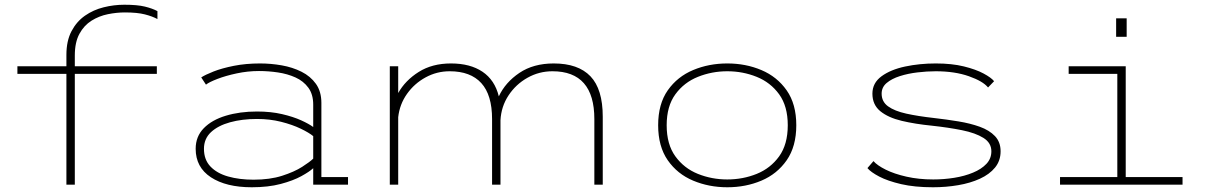

<svg xmlns="http://www.w3.org/2000/svg" viewBox="-20 -780 5102 811"><path d="M260.5 0V-468H53.5V-500H260.5V-548Q260.5 -607.5 282 -648.2Q303.5 -689 339 -713.8Q374.5 -738.5 417.8 -749.2Q461 -760 505 -760Q560 -760 591.8 -752.2Q623.5 -744.5 645 -733V-699.5Q624 -711 592 -719.2Q560 -727.5 507.5 -727.5Q472.5 -727.5 435.5 -720Q398.5 -712.5 366.8 -692.8Q335 -673 315.5 -637.2Q296 -601.5 296 -545.5V-500H642.5V-468H296V0Z M1043.5 11Q935 11 870.8 -31.2Q806.5 -73.5 806.5 -151.5Q806.5 -203.5 840.8 -238.5Q875 -273.5 933.8 -291.2Q992.5 -309 1065.5 -309Q1124 -309 1171.2 -298Q1218.5 -287 1252 -271.8Q1285.5 -256.5 1303 -243.5V-338Q1303 -381.5 1282.5 -409.5Q1262 -437.5 1228.2 -452.8Q1194.5 -468 1154.2 -474Q1114 -480 1074 -480Q1026.5 -480 979.8 -470Q933 -460 898 -446.5Q863 -433 850 -422.5L830 -453Q846.5 -464 882 -478Q917.5 -492 968 -502Q1018.5 -512 1078.5 -512Q1124 -512 1169.8 -504Q1215.5 -496 1253.5 -477Q1291.5 -458 1314.5 -425.8Q1337.5 -393.5 1337.5 -345.5V-32H1450V0H1303V-69.5Q1287.5 -55 1253 -36Q1218.5 -17 1165.8 -3Q1113 11 1043.5 11ZM1051 -21Q1120 -21 1171.5 -37.5Q1223 -54 1256.2 -75.2Q1289.5 -96.5 1303 -110V-205Q1285.5 -219.5 1250.2 -236.5Q1215 -253.5 1167.5 -265.5Q1120 -277.5 1065.5 -277.5Q1002.5 -277.5 951.8 -263.5Q901 -249.5 871.2 -221.8Q841.5 -194 841.5 -151.5Q841.5 -105.5 868.8 -76.8Q896 -48 943.5 -34.5Q991 -21 1051 -21Z M1626.5 0V-500H1662V-387Q1692 -440.5 1748.8 -476.2Q1805.5 -512 1885 -512Q1966 -512 2018 -477Q2070 -442 2087 -373Q2114.5 -432 2173.8 -472Q2233 -512 2319 -512Q2422 -512 2474 -457.8Q2526 -403.5 2526 -287V0H2490.5V-277Q2490.5 -479 2313.5 -479Q2257 -479 2208 -451.5Q2159 -424 2128 -377Q2097 -330 2094 -272V0H2058.5V-277Q2058.5 -379 2013 -429Q1967.5 -479 1879.5 -479Q1825 -479 1777.8 -453.2Q1730.5 -427.5 1699.2 -383.5Q1668 -339.5 1662 -285V0Z M3052 11Q2974.5 11 2907.8 -17Q2841 -45 2800.5 -103.2Q2760 -161.5 2760 -251Q2760 -341 2800.8 -398.8Q2841.5 -456.5 2908 -484.2Q2974.5 -512 3052 -512Q3130 -512 3196.2 -484Q3262.5 -456 3303 -398.2Q3343.5 -340.5 3343.5 -251Q3343.5 -161.5 3303 -103.2Q3262.5 -45 3196.2 -17Q3130 11 3052 11ZM3052 -22Q3118 -22 3176.2 -45.5Q3234.5 -69 3271 -119.5Q3307.5 -170 3307.5 -251Q3307.5 -331.5 3271 -381.8Q3234.5 -432 3176 -455.5Q3117.5 -479 3052 -479Q2987 -479 2928.2 -455.5Q2869.5 -432 2832.8 -381.8Q2796 -331.5 2796 -251Q2796 -170 2832.8 -119.5Q2869.5 -69 2928 -45.5Q2986.5 -22 3052 -22Z M3921 11Q3843.5 11 3786.5 -2.2Q3729.5 -15.5 3693.8 -34.2Q3658 -53 3644 -70L3669.5 -99.5Q3685 -81.5 3721 -63.5Q3757 -45.5 3808.8 -33.8Q3860.5 -22 3922 -22Q3967 -22 4010.8 -29Q4054.5 -36 4090 -50.8Q4125.5 -65.5 4146.5 -87.8Q4167.5 -110 4167.5 -141Q4167.5 -176.5 4134 -197.5Q4100.5 -218.5 4043.5 -230Q3986.5 -241.5 3917 -249Q3846 -256 3789 -269.5Q3732 -283 3698.5 -310.2Q3665 -337.5 3665 -384.5Q3665 -429.5 3703.5 -457.8Q3742 -486 3803.2 -499Q3864.5 -512 3932.5 -512Q4000.5 -512 4051.2 -499.5Q4102 -487 4134.5 -469.5Q4167 -452 4179 -437L4153.5 -410.5Q4132 -437 4072.5 -458Q4013 -479 3932.5 -479Q3895.5 -479 3855.5 -474.2Q3815.5 -469.5 3781 -458.5Q3746.5 -447.5 3725.2 -429.5Q3704 -411.5 3704 -384.5Q3704 -350.5 3731.2 -330.8Q3758.5 -311 3808.2 -300Q3858 -289 3925.5 -281.5Q3978.5 -275.5 4028.5 -267.2Q4078.5 -259 4118.8 -244.5Q4159 -230 4182.8 -205Q4206.5 -180 4206.5 -141Q4206.5 -101 4183 -72.2Q4159.5 -43.5 4119 -25Q4078.5 -6.5 4027.2 2.2Q3976 11 3921 11Z M4694.5 -702.5H4739V-624.5H4694.5ZM4457.5 0V-32H4699.5V-468H4494V-500H4735V-32H4975V0Z"/></svg>

Font: Trispace SemiExpanded Thin
Style: Regular
Weight: 100
Width: 6
Designer: Tyler Finck
Foundry: Etcetera Type Company
Version: Version 1.210; ttfautohint (v1.8.3)